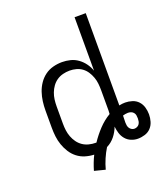

<svg xmlns="http://www.w3.org/2000/svg" viewBox="-151 -839 911 1050"><g transform="rotate(-20 304.0 -314.0)"><path d="M282 107 219 91Q225 70 233 49Q241 28 251 8Q225 7 200 -0.5Q175 -8 154.5 -24Q134 -40 120 -62Q106 -84 97.5 -108.5Q89 -133 86 -158.5Q83 -184 83 -210V-310Q83 -336 86.5 -362.5Q90 -389 98.5 -414Q107 -439 122 -461Q137 -483 158 -498.5Q179 -514 205 -521Q231 -528 258 -528Q282 -528 306 -522Q330 -516 350 -501.5Q370 -487 384.5 -467Q399 -447 407 -424V-735H472V-198Q481 -200 489.5 -201Q498 -202 507 -202Q527 -202 547.5 -195.5Q568 -189 582 -174Q596 -159 602 -138.5Q608 -118 608 -97Q608 -76 602 -55.5Q596 -35 582 -20Q568 -5 547.5 1.5Q527 8 506 8Q486 8 467 0Q448 -8 435 -23.5Q422 -39 416 -58.5Q410 -78 408 -98Q398 -70 378.5 -45.5Q359 -21 331 -7Q315 19 302.5 48Q290 77 282 107ZM281 -50H285Q309 -86 339 -118Q369 -150 406 -172Q407 -182 407 -191.5Q407 -201 407 -210V-310Q407 -329 405 -348.5Q403 -368 396.5 -386Q390 -404 379.5 -420.5Q369 -437 353.5 -448.5Q338 -460 319 -465Q300 -470 281 -470Q261 -470 241.5 -465Q222 -460 206 -449Q190 -438 178.5 -422Q167 -406 160 -387.5Q153 -369 150.5 -349.5Q148 -330 148 -310V-210Q148 -190 150.5 -170.5Q153 -151 160 -132.5Q167 -114 178.5 -98Q190 -82 206 -71Q222 -60 241.5 -55Q261 -50 281 -50ZM506 -50Q515 -50 523 -54Q531 -58 535.5 -65Q540 -72 541.5 -80.5Q543 -89 543 -97Q543 -106 541.5 -115Q540 -124 534 -131Q528 -138 519.5 -141Q511 -144 502 -144Q494 -144 486.5 -142.5Q479 -141 472 -139V-136Q472 -127 471.5 -117.5Q471 -108 471 -98Q471 -90 472.5 -81.5Q474 -73 478.5 -66Q483 -59 490.5 -54.5Q498 -50 506 -50Z"/></g></svg>

Font: Iosevka Aile Light
Style: Regular
Weight: 300
Designer: Belleve Invis
Foundry: Belleve Invis
Version: Version 27.3.5; ttfautohint (v1.8.4)